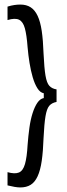

<svg xmlns="http://www.w3.org/2000/svg" viewBox="-20 -726 296 842"><path d="M228 -279Q207 -275 196 -262Q185 -249 179.5 -216Q174 -183 171 -121Q169 -62 163 -20.5Q157 21 145 47Q133 73 114.5 84.5Q96 96 69 96Q58 96 43.5 93.5Q29 91 13 87V29Q45 38 63 30.5Q81 23 89.5 -6.5Q98 -36 101 -90Q104 -130 109 -166Q114 -202 123 -230Q132 -258 144 -275.5Q156 -293 172 -296V-317Q156 -320 144 -339Q132 -358 123.5 -387Q115 -416 109.5 -450Q104 -484 101 -519Q97 -573 89 -602Q81 -631 63.5 -639.5Q46 -648 13 -638V-697Q29 -702 43 -704Q57 -706 69 -706Q96 -706 114.5 -694Q133 -682 145 -656.5Q157 -631 163 -590.5Q169 -550 171 -491Q174 -427 179.5 -394.5Q185 -362 196.5 -349.5Q208 -337 228 -334Z"/></svg>

Font: Bricolage Grotesque 24pt Condensed Light
Style: Regular
Weight: 300
Width: 3
Designer: Mathieu Triay
Foundry: Atelier Triay
Version: Version 1.001;gftools[0.9.33.dev8+g029e19f]